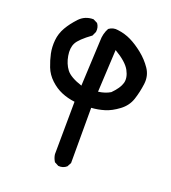

<svg xmlns="http://www.w3.org/2000/svg" viewBox="-122 -612 744 834"><g transform="rotate(20 250.0 -194.5)"><path d="M242 131 223 121Q213 105 211 88L213 -155Q180 -159 151.5 -171Q123 -183 98.5 -206Q74 -229 62.5 -258.5Q51 -288 45 -316.5Q39 -345 42 -377Q45 -409 61.5 -437.5Q78 -466 103.5 -493Q129 -520 168 -520L188 -510Q200 -494 197 -472L188 -452Q137 -415 125 -391.5Q113 -368 119 -333Q125 -298 143.5 -273.5Q162 -249 217 -231L227 -442Q227 -475 242 -502Q261 -516 284 -512Q317 -508 345.5 -494Q374 -480 404 -456Q434 -432 455 -401Q476 -370 471 -331Q466 -292 454.5 -257Q443 -222 411.5 -198.5Q380 -175 350.5 -166Q321 -157 290 -155V100L280 119Q264 133 242 131ZM349 -249Q380 -280 387 -305.5Q394 -331 377 -362.5Q360 -394 304 -427L294 -231Q326 -235 349 -249Z"/></g></svg>

Font: NaniFont Regular
Style: Regular
Weight: 400
Designer: Nanigashitei
Version: Version 1.036